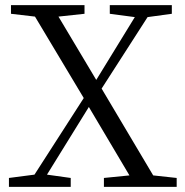

<svg xmlns="http://www.w3.org/2000/svg" viewBox="-20 -732 725 752"><path d="M672 -35 580 -45 378 -385 558 -665 653 -678V-712H410V-678L508 -665L357 -419L209 -667L311 -678V-712H23V-678L117 -667L308 -348L115 -48L15 -35V0H257V-35L164 -48L328 -313L487 -45L387 -35V0H672Z"/></svg>

Font: Noto Serif Tangut
Style: Regular
Weight: 400
Designer: YANG Xicheng
Foundry: Liu Zhao Studio
Version: Version 2.169